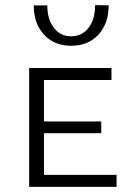

<svg xmlns="http://www.w3.org/2000/svg" viewBox="-20 -731 520 751"><path d="M112 -710H165Q165 -656 190.5 -622.5Q216 -589 258 -589Q301 -589 326.5 -622.5Q352 -656 352 -711L405 -710Q405 -639 365 -595.5Q325 -552 258 -552Q192 -552 152 -595.5Q112 -639 112 -710ZM436 -47V0H94V-465H416V-418H152V-256H376V-210H152V-47Z"/></svg>

Font: Ysabeau SC Semilight
Style: Regular
Weight: 300
Designer: Christian Thalmann (Catharsis Fonts)
Version: Version 0.003